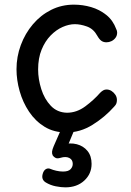

<svg xmlns="http://www.w3.org/2000/svg" viewBox="-20 -566 562 826"><path d="M266 4Q212 4 172 -20.5Q132 -45 105 -85.5Q78 -126 64.5 -174Q51 -222 51 -268Q51 -322 69.5 -372Q88 -422 121.5 -461.5Q155 -501 200 -523.5Q245 -546 298 -546Q336 -546 372 -535.5Q408 -525 437 -502Q466 -479 480 -441Q482 -437 483 -433.5Q484 -430 484 -426Q484 -413 477 -403.5Q470 -394 459.5 -389Q449 -384 438 -384Q425 -384 416 -390.5Q407 -397 398 -413Q382 -442 354 -452Q326 -462 302 -462Q277 -462 249.5 -450Q222 -438 198 -413.5Q174 -389 159 -352.5Q144 -316 144 -267Q144 -226 157.5 -183Q171 -140 198.5 -111Q226 -82 268 -81Q310 -81 347 -108.5Q384 -136 411 -167Q418 -174 424.5 -177.5Q431 -181 438 -181Q450 -181 460 -174.5Q470 -168 476.5 -158Q483 -148 483 -136Q483 -129 481 -122Q479 -115 471 -107Q431 -62 378 -29Q325 4 266 4ZM261 240Q243 240 220 235.5Q197 231 177 219Q167 213 163.5 203.5Q160 194 164 181Q168 167 177.5 161.5Q187 156 198 161Q207 165 222 168.5Q237 172 251 172Q274 172 283.5 162Q293 152 293 139Q293 121 278 113.5Q263 106 240 113Q227 117 219.5 113.5Q212 110 207 103Q203 95 204 86Q205 77 211 63L243 -10H301L269 67L247 56Q282 47 310.5 54.5Q339 62 356.5 83.5Q374 105 374 139Q374 182 342.5 211Q311 240 261 240Z"/></svg>

Font: Playpen Sans Hebrew
Style: Regular
Weight: 400
Designer: Tom Grace, Laura Meseguer, Veronika Burian, José Scaglione
Foundry: TypeTogether
Version: Version 2.000